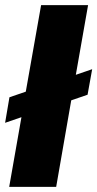

<svg xmlns="http://www.w3.org/2000/svg" viewBox="-21 -732 381 752"><path d="M199 0H15L63 -273L-1 -251L16 -351L80 -373L140 -712H324L276 -439L340 -461L322 -361L258 -339Z"/></svg>

Font: Creato Display Black
Style: Italic
Weight: 900
Italic angle: -10°
Version: Version 1.000